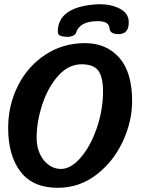

<svg xmlns="http://www.w3.org/2000/svg" viewBox="-20 -876 688 917"><path d="M595 -769Q595 -713 546 -713Q505 -713 503 -741Q501 -775 447 -775Q360 -775 343 -719Q341 -711 328.5 -705.5Q316 -700 307 -700Q282 -700 269 -705Q256 -710 256 -724Q256 -847 453 -856Q512 -856 553.5 -834Q595 -812 595 -769ZM19 -265Q19 -374 66 -467Q113 -560 197 -615Q281 -670 386 -670Q488 -670 549.5 -600.5Q611 -531 611 -393Q611 -295 565.5 -198.5Q520 -102 439 -40.5Q358 21 256 21Q137 21 78 -56Q19 -133 19 -265ZM472 -440Q472 -508 449.5 -538.5Q427 -569 370 -569Q307 -569 258 -514Q209 -459 182 -377Q155 -295 155 -218Q155 -173 171.5 -139Q188 -105 214.5 -87Q241 -69 270 -69Q319 -69 366 -124Q413 -179 442.5 -265Q472 -351 472 -440Z"/></svg>

Font: Sriracha
Style: Regular
Weight: 400
Designer: Suppakit Chalermlarp
Version: Version 1.002g